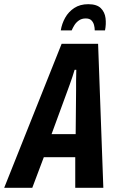

<svg xmlns="http://www.w3.org/2000/svg" viewBox="-62 -896 564 916"><path d="M-42 0 232 -687H406L431 0H297V-146H147L92 0ZM184 -256H299L301 -465Q301 -473 301 -484.5Q301 -496 301 -510Q301 -524 301.5 -537.5Q302 -551 302 -563H294Q290 -548 283.5 -529.5Q277 -511 271 -493.5Q265 -476 261 -466ZM228 -751Q233 -783 249 -811.5Q265 -840 292.5 -858Q320 -876 359 -876Q400 -876 419 -857Q438 -838 441.5 -809.5Q445 -781 439 -751H390Q390 -764 386.5 -777Q383 -790 374 -799Q365 -808 347 -808Q328 -808 314.5 -798.5Q301 -789 293 -776Q285 -763 280 -751Z"/></svg>

Font: Archivo ExtraCondensed
Style: Bold Italic
Weight: 700
Width: 2
Italic angle: -10°
Designer: Hector Gatti
Foundry: Omnibus-Type
Version: Version 2.001